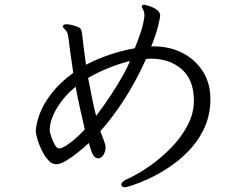

<svg xmlns="http://www.w3.org/2000/svg" viewBox="-20 -763 1040 815"><path d="M873 -330Q870 -265 844 -212.5Q818 -160 778.5 -120Q739 -80 694.5 -51Q650 -22 609.5 -3.5Q569 15 542 23.5Q515 32 511 32Q498 32 495 23V20Q495 15 501.5 8.5Q508 2 518 -2Q567 -24 616.5 -59Q666 -94 708 -137.5Q750 -181 776 -230.5Q802 -280 803 -331V-336Q803 -424 751.5 -469Q700 -514 620 -514Q615 -514 610 -513.5Q605 -513 600 -513Q557 -417 507 -340Q457 -263 406 -206Q411 -192 416.5 -178.5Q422 -165 426 -151Q428 -145 428 -138Q428 -120 419 -105.5Q410 -91 396 -91Q385 -91 376.5 -103.5Q368 -116 357 -156Q338 -138 312 -117Q286 -96 261 -81Q236 -66 219 -66Q200 -66 184.5 -83.5Q169 -101 157 -125.5Q145 -150 138.5 -173Q132 -196 132 -207V-209Q134 -241 149.5 -282Q165 -323 199.5 -367.5Q234 -412 291 -454Q285 -492 280 -530Q275 -568 270 -605Q269 -610 268 -615.5Q267 -621 265 -625Q261 -634 254 -640Q247 -646 247 -651V-653Q250 -660 263 -660Q271 -660 282 -657.5Q293 -655 301 -652Q320 -647 324 -637.5Q328 -628 329 -614Q332 -584 336.5 -552Q341 -520 345 -488Q392 -513 446 -531Q500 -549 552 -558Q566 -592 577.5 -626.5Q589 -661 593 -694Q593 -699 592.5 -705.5Q592 -712 590 -717Q588 -722 585 -726.5Q582 -731 582 -735Q582 -738 583 -739Q584 -743 591 -743Q592 -743 602.5 -740.5Q613 -738 626.5 -732.5Q640 -727 650 -718Q660 -709 660 -696Q660 -691 652.5 -657.5Q645 -624 622 -566H634Q701 -566 755 -538Q809 -510 841 -460Q873 -410 873 -343ZM531 -504Q481 -491 436 -472.5Q391 -454 354 -432Q362 -389 370.5 -347.5Q379 -306 388 -271Q421 -314 451.5 -360.5Q482 -407 503.5 -446Q525 -485 531 -504ZM340 -214Q330 -256 320 -301.5Q310 -347 301 -395Q254 -357 222.5 -305.5Q191 -254 191 -209Q191 -203 197 -184.5Q203 -166 212 -149.5Q221 -133 230 -133Q242 -133 260 -144.5Q278 -156 295.5 -171Q313 -186 325.5 -198.5Q338 -211 340 -214Z"/></svg>

Font: QiushuiShotai Bright
Style: Regular
Weight: 400
Designer: Christian Thalmann (Catharsis Fonts)
Version: Version 1.250;